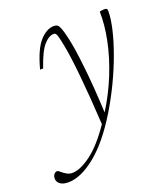

<svg xmlns="http://www.w3.org/2000/svg" viewBox="-214 -528 774 886"><g transform="rotate(-20 173.0 -85.5)"><path d="M39.5 -268.5H24.5Q50 -363 84 -399.5Q118 -436 152.5 -436Q163 -436 169.8 -431.5Q176.5 -427 183 -410.2Q189.5 -393.5 197.5 -357.5Q209.5 -305.5 220.2 -207.2Q231 -109 237 19Q283 -54.5 314.2 -132.2Q345.5 -210 361 -285.2Q376.5 -360.5 375 -426Q387 -429 399 -429Q407.5 -429 410.2 -426Q413 -423 413 -413Q413 -378 401.2 -327.2Q389.5 -276.5 368 -216.8Q346.5 -157 316.8 -94.5Q287 -32 251 27.5Q179 146 105.2 205.5Q31.5 265 -29.5 265Q-56.5 265 -70.2 254.2Q-84 243.5 -84 228.5Q-84 214 -77 206.2Q-70 198.5 -62 198.5Q-58.5 198.5 -53.2 202.8Q-48 207 -40.5 213Q-33 219 -22 224.8Q-11 230.5 2 230.5Q40.5 230.5 94.2 191Q148 151.5 206.5 65.5Q198.5 -74 188.2 -176.8Q178 -279.5 168 -329.5Q161.5 -364 157.2 -379.2Q153 -394.5 149.2 -398.2Q145.5 -402 140 -402Q116 -402 91 -374Q66 -346 39.5 -268.5Z"/></g></svg>

Font: Newsreader Text ExtraLight
Style: Italic
Weight: 275
Italic angle: -17°
Designer: Hugues Gentile
Foundry: Production Type
Version: Version 1.001